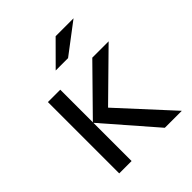

<svg xmlns="http://www.w3.org/2000/svg" viewBox="-192 -812 933 933"><g transform="rotate(-45 275.0 -345.0)"><path d="M519 0H402.3L173.8 -262.7V0H88.9V-490.2H173.8V-266.1L394 -490.2H506.3L276.4 -264.2ZM464.8 -689.9 309.1 -571.8H224.1L341.8 -689.9ZM0 -490.2Z"/></g></svg>

Font: Code New Roman
Style: Regular
Weight: 400
Monospace: yes
Designer: Sam Radian
Foundry: Code New Roman
Version: Version 2.00 November 29, 2014